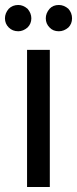

<svg xmlns="http://www.w3.org/2000/svg" viewBox="-31 -747 308 767"><path d="M168 0H77.1V-547.9H168ZM-11.2 -673.8Q-11.2 -694.3 3.9 -711.9Q19 -727.1 42 -727.1Q61.5 -727.1 79.1 -711.9Q94.2 -694.3 94.2 -673.8Q94.2 -652.3 79.1 -637.2Q61.5 -622.1 42 -622.1Q19 -622.1 3.9 -637.2Q-11.2 -652.3 -11.2 -673.8ZM151.9 -673.8Q151.9 -694.3 167 -711.9Q180.7 -727.1 204.1 -727.1Q224.6 -727.1 242.2 -711.9Q256.8 -695.3 256.8 -673.8Q256.8 -651.9 242.2 -637.2Q224.6 -622.1 204.1 -622.1Q180.7 -622.1 167 -637.2Q151.9 -652.3 151.9 -673.8Z"/></svg>

Font: PoppinsZ
Style: Regular
Weight: 400
Designer: Ninad Kale (Devanagari), Jonny Pinhorn (Latin)
Foundry: Indian Type Foundry
Version: Version 3.002;FEAKit 1.0